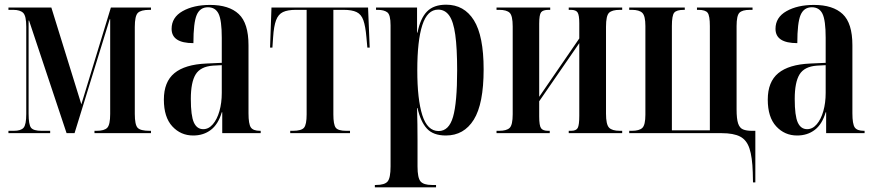

<svg xmlns="http://www.w3.org/2000/svg" viewBox="-20 -568 3736 819"><path d="M16 0V-10H39Q69 -10 80.5 -23Q92 -36 92 -82V-454Q92 -500 79 -513Q66 -526 36 -526H16V-536H199L327 -123L453 -536H624V-526H618Q581 -526 568 -513Q555 -500 555 -453V-82Q555 -36 567 -23Q579 -10 618 -10H624V0H383V-10H392Q425 -10 437.5 -23Q450 -36 450 -82V-486H448L298 0H264L104 -480H102V-83Q102 -36 112.5 -23Q123 -10 157 -10H194V0Z M804 10Q751 10 715 -29Q679 -68 679 -143Q679 -219 724 -256Q769 -293 860 -297L926 -300V-407Q926 -481 912.5 -509Q899 -537 867 -537Q833 -537 819 -504Q805 -471 805 -384Q712 -384 712 -445Q712 -494 759 -520.5Q806 -547 876 -547Q957 -547 998.5 -508Q1040 -469 1040 -375V-85Q1040 -39 1050 -24.5Q1060 -10 1089 -10H1092V0H928V-89H926Q911 -38 879.5 -14Q848 10 804 10ZM847 -17Q870 -17 888 -38Q906 -59 916 -94Q926 -129 926 -172V-290L888 -288Q835 -284 814.5 -250.5Q794 -217 794 -146Q794 -74 807 -45.5Q820 -17 847 -17Z M1218 0V-10H1229Q1266 -10 1277 -23.5Q1288 -37 1288 -80V-526H1242Q1207 -526 1187 -516.5Q1167 -507 1157.5 -481.5Q1148 -456 1145 -409L1142 -365H1132L1138 -536H1550L1557 -365H1547L1543 -409Q1539 -456 1530 -481.5Q1521 -507 1501 -516.5Q1481 -526 1446 -526H1402V-80Q1402 -37 1412 -23.5Q1422 -10 1457 -10H1473V0Z M1579 231V221H1584Q1621 221 1633.5 206Q1646 191 1646 142V-460Q1646 -505 1632 -515.5Q1618 -526 1591 -526H1584V-536H1759V-429H1761Q1773 -490 1801.5 -519Q1830 -548 1883 -548Q1960 -548 2001.5 -481.5Q2043 -415 2043 -272Q2043 -125 2001 -57.5Q1959 10 1882 10Q1828 10 1801 -19.5Q1774 -49 1761 -107H1759Q1760 -72 1760.5 -37.5Q1761 -3 1761 33V142Q1761 191 1774 206Q1787 221 1822 221H1840V231ZM1851 -9Q1895 -9 1912.5 -69.5Q1930 -130 1930 -268Q1930 -363 1922 -420Q1914 -477 1896 -502Q1878 -527 1849 -527Q1803 -527 1781.5 -461Q1760 -395 1760 -268Q1760 -144 1781.5 -76.5Q1803 -9 1851 -9Z M2098 0V-10H2109Q2141 -10 2154 -22.5Q2167 -35 2167 -81V-455Q2167 -501 2154 -513.5Q2141 -526 2109 -526H2098V-536H2327V-526H2320Q2296 -526 2288 -515.5Q2280 -505 2280 -467V-155L2451 -404V-469Q2451 -503 2444 -514.5Q2437 -526 2415 -526H2406V-536H2634V-526H2624Q2591 -526 2578 -513.5Q2565 -501 2565 -454V-83Q2565 -37 2578 -23.5Q2591 -10 2624 -10H2634V0H2406V-10H2416Q2438 -10 2444.5 -22.5Q2451 -35 2451 -74V-384L2280 -136V-71Q2280 -32 2288 -21Q2296 -10 2318 -10H2325V0Z M3191 167Q3189 102 3177 65.5Q3165 29 3137 14.5Q3109 0 3058 0H2664V-10H2675Q2707 -10 2720 -22.5Q2733 -35 2733 -79V-457Q2733 -500 2720 -513Q2707 -526 2675 -526H2664V-536H2901V-526H2897Q2866 -526 2856 -514Q2846 -502 2846 -457V-12H3008V-457Q3008 -501 2998.5 -513.5Q2989 -526 2959 -526H2953V-536H3190V-526H3179Q3146 -526 3134 -513.5Q3122 -501 3122 -457V-101Q3122 -61 3128.5 -41.5Q3135 -22 3149.5 -16Q3164 -10 3187 -10H3202V210H3192Z M3380 10Q3327 10 3291 -29Q3255 -68 3255 -143Q3255 -219 3300 -256Q3345 -293 3436 -297L3502 -300V-407Q3502 -481 3488.5 -509Q3475 -537 3443 -537Q3409 -537 3395 -504Q3381 -471 3381 -384Q3288 -384 3288 -445Q3288 -494 3335 -520.5Q3382 -547 3452 -547Q3533 -547 3574.5 -508Q3616 -469 3616 -375V-85Q3616 -39 3626 -24.5Q3636 -10 3665 -10H3668V0H3504V-89H3502Q3487 -38 3455.5 -14Q3424 10 3380 10ZM3423 -17Q3446 -17 3464 -38Q3482 -59 3492 -94Q3502 -129 3502 -172V-290L3464 -288Q3411 -284 3390.5 -250.5Q3370 -217 3370 -146Q3370 -74 3383 -45.5Q3396 -17 3423 -17Z"/></svg>

Font: Noto Serif Display ExtraCondensed SemiBold
Style: Regular
Weight: 600
Width: 2
Designer: Monotype Design Team
Foundry: Monotype Imaging Inc.
Version: Version 2.009